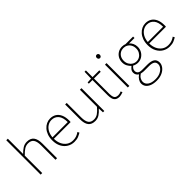

<svg xmlns="http://www.w3.org/2000/svg" viewBox="84 -1837 3136 3136"><g transform="rotate(-45 1652.0 -268.5)"><path d="M105 0V-794H141V-560V-441Q183 -484 226.5 -512Q270 -540 325 -540Q406 -540 445 -490.5Q484 -441 484 -339V0H448V-334Q448 -421 418.5 -464Q389 -507 321 -507Q272 -507 231.5 -481Q191 -455 141 -403V0Z M875 13Q809 13 754 -20Q699 -53 666.5 -114.5Q634 -176 634 -262Q634 -327 652.5 -378Q671 -429 703.5 -465.5Q736 -502 776.5 -521Q817 -540 861 -540Q922 -540 966.5 -512Q1011 -484 1035.5 -429.5Q1060 -375 1060 -297Q1060 -289 1060 -280.5Q1060 -272 1058 -261H672Q672 -192 697.5 -137.5Q723 -83 769 -51.5Q815 -20 877 -20Q922 -20 957 -33Q992 -46 1022 -68L1038 -37Q1008 -19 971 -3Q934 13 875 13ZM672 -294H1025Q1025 -401 980 -454Q935 -507 861 -507Q814 -507 773 -481.5Q732 -456 705 -408.5Q678 -361 672 -294Z M1357 13Q1276 13 1237 -36Q1198 -85 1198 -188V-527H1234V-192Q1234 -105 1263.5 -62.5Q1293 -20 1360 -20Q1409 -20 1449.5 -47.5Q1490 -75 1539 -133V-527H1575V0H1544L1540 -90H1538Q1498 -44 1455 -15.5Q1412 13 1357 13Z M1920 13Q1871 13 1844 -6Q1817 -25 1806.5 -59.5Q1796 -94 1796 -140V-494H1712V-522L1796 -527L1800 -681H1831V-527H1987V-494H1831V-135Q1831 -84 1848 -52Q1865 -20 1923 -20Q1938 -20 1957 -25Q1976 -30 1990 -37L2002 -7Q1979 1 1956.5 7Q1934 13 1920 13Z M2118 0V-527H2154V0ZM2137 -660Q2121 -660 2111 -671Q2101 -682 2101 -701Q2101 -718 2111 -728.5Q2121 -739 2137 -739Q2152 -739 2162.5 -728.5Q2173 -718 2173 -701Q2173 -682 2162.5 -671Q2152 -660 2137 -660Z M2533 257Q2466 257 2417.5 238.5Q2369 220 2343 187Q2317 154 2317 110Q2317 75 2338.5 40.5Q2360 6 2397 -20V-24Q2377 -36 2363.5 -57Q2350 -78 2350 -108Q2350 -144 2370.5 -168.5Q2391 -193 2408 -205V-209Q2383 -231 2362 -268.5Q2341 -306 2341 -354Q2341 -408 2365 -450Q2389 -492 2430.5 -516Q2472 -540 2522 -540Q2545 -540 2562.5 -536Q2580 -532 2591 -527H2767V-494H2641Q2669 -471 2686 -435Q2703 -399 2703 -354Q2703 -302 2679 -259.5Q2655 -217 2614 -192Q2573 -167 2522 -167Q2500 -167 2475.5 -173.5Q2451 -180 2433 -191Q2415 -177 2401 -157.5Q2387 -138 2387 -111Q2387 -81 2408 -59.5Q2429 -38 2490 -38H2607Q2694 -38 2735 -9.5Q2776 19 2776 80Q2776 124 2746 165Q2716 206 2661.5 231.5Q2607 257 2533 257ZM2522 -200Q2561 -200 2593.5 -219.5Q2626 -239 2646 -274Q2666 -309 2666 -354Q2666 -401 2646.5 -435.5Q2627 -470 2594.5 -488.5Q2562 -507 2522 -507Q2483 -507 2450.5 -488.5Q2418 -470 2398.5 -436Q2379 -402 2379 -354Q2379 -309 2399 -274Q2419 -239 2451.5 -219.5Q2484 -200 2522 -200ZM2535 225Q2598 225 2643.5 204Q2689 183 2714 150.5Q2739 118 2739 84Q2739 37 2706.5 17.5Q2674 -2 2612 -2H2492Q2487 -2 2468.5 -4Q2450 -6 2428 -11Q2389 15 2372 46.5Q2355 78 2355 107Q2355 159 2402 192Q2449 225 2535 225Z M3077 13Q3011 13 2956 -20Q2901 -53 2868.5 -114.5Q2836 -176 2836 -262Q2836 -327 2854.5 -378Q2873 -429 2905.5 -465.5Q2938 -502 2978.5 -521Q3019 -540 3063 -540Q3124 -540 3168.5 -512Q3213 -484 3237.5 -429.5Q3262 -375 3262 -297Q3262 -289 3262 -280.5Q3262 -272 3260 -261H2874Q2874 -192 2899.5 -137.5Q2925 -83 2971 -51.5Q3017 -20 3079 -20Q3124 -20 3159 -33Q3194 -46 3224 -68L3240 -37Q3210 -19 3173 -3Q3136 13 3077 13ZM2874 -294H3227Q3227 -401 3182 -454Q3137 -507 3063 -507Q3016 -507 2975 -481.5Q2934 -456 2907 -408.5Q2880 -361 2874 -294Z"/></g></svg>

Font: Noto Sans HK Thin Thin
Style: Regular
Weight: 250
Version: Version 2.004-H2;hotconv 1.0.118;makeotfexe 2.5.65603